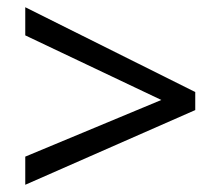

<svg xmlns="http://www.w3.org/2000/svg" viewBox="-20 -628 612 532"><path d="M50 -194 427 -351 50 -530V-608L521 -373V-323L50 -116Z"/></svg>

Font: Noto Sans Carian
Style: Regular
Weight: 400
Designer: Monotype Design Team
Foundry: Monotype Imaging Inc.
Version: Version 2.002; ttfautohint (v1.8.4.7-5d5b)